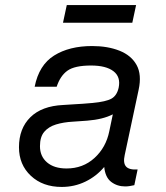

<svg xmlns="http://www.w3.org/2000/svg" viewBox="-20 -721 658 759"><path d="M524 -51 511 11Q502 13 493 14.5Q484 16 475 16Q443 16 419.5 -2Q396 -20 392 -61Q361 -24 317.5 -3Q274 18 224 18Q149 18 102 -26Q55 -70 55 -139Q55 -213 100 -257.5Q145 -302 230 -306Q253 -308 277 -309Q301 -310 346 -314Q399 -319 420.5 -331Q442 -343 449 -374Q458 -417 428.5 -439.5Q399 -462 340 -462Q275 -462 246.5 -441.5Q218 -421 204 -378H117Q134 -464 194 -501.5Q254 -539 344 -539Q406 -539 452.5 -520.5Q499 -502 520 -464Q541 -426 528 -366L473 -108Q466 -77 478 -63Q490 -49 524 -51ZM412 -202 426 -269Q387 -249 325 -244L268 -240Q231 -238 201.5 -229Q172 -220 155 -200Q138 -180 138 -143Q138 -103 166 -79Q194 -55 243 -55Q308 -55 353.5 -96.5Q399 -138 412 -202ZM244 -701H518L503 -631H229Z"/></svg>

Font: Fragment Mono SC
Style: Italic
Weight: 400
Italic angle: -12°
Monospace: yes
Designer: Wei Huang based on Nimbus Sans by URW Studio, based on Helvetica by Max Miedinger.
Foundry: Wei Huang
Version: Version 1.012; ttfautohint (v1.8.4.7-5d5b)